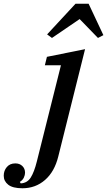

<svg xmlns="http://www.w3.org/2000/svg" viewBox="-185 -795 573 1027"><path d="M-65 212Q-117 212 -141 193Q-165 174 -165 145Q-165 118 -148.5 98.5Q-132 79 -103 79Q-80 79 -65.5 93Q-51 107 -51 129Q-51 141 -57.5 155Q-64 169 -79 178L-74 186Q-39 184 -20.5 154.5Q-2 125 12 69L141 -446H55L66 -491L270 -532L127 41Q107 123 56 167.5Q5 212 -65 212ZM67 -611 219 -775H289L368 -607L339 -592L241 -693L93 -592Z"/></svg>

Font: IBM Plex Serif Medm
Style: Italic
Weight: 500
Italic angle: -14°
Designer: Mike Abbink, Paul van der Laan, Pieter van Rosmalen
Foundry: Bold Monday
Version: Version 3.001